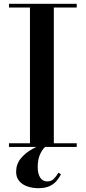

<svg xmlns="http://www.w3.org/2000/svg" viewBox="-20 -770 448 1006"><path d="M299.5 143.5Q292 157.5 279.2 174.5Q266.5 191.5 242.8 203.8Q219 216 180 216Q150.5 216 124 207Q97.5 198 81 179Q64.5 160 64.5 130Q64.5 90 89 60.2Q113.5 30.5 149.5 10.8Q185.5 -9 220 -20L227 -8Q207.5 3 192.5 32.8Q177.5 62.5 177.5 105Q177.5 140 190.5 160.2Q203.5 180.5 227 180.5Q249 180.5 262.2 167Q275.5 153.5 286 135ZM27 -19.5H137V-730.5H27V-750H382V-730.5H262V-19.5H382V0H27Z"/></svg>

Font: Bodoni* 11pt Medium
Style: Regular
Weight: 500
Version: Version 2.3